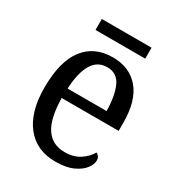

<svg xmlns="http://www.w3.org/2000/svg" viewBox="-165 -781 828 896"><g transform="rotate(30 248.5 -332.5)"><path d="M266 10Q164 10 107 -62Q50 -134 50 -264Q50 -405 104 -475.5Q158 -546 257 -546Q348 -546 399.5 -485Q451 -424 451 -306V-262H144Q146 -152 180.5 -101Q215 -50 282 -50Q330 -50 363 -72Q396 -94 412 -123Q420 -120 426 -111.5Q432 -103 432 -90Q432 -70 414 -46.5Q396 -23 359.5 -6.5Q323 10 266 10ZM356 -314Q355 -395 333 -444Q311 -493 257 -493Q205 -493 177.5 -447Q150 -401 146 -314ZM122 -616V-675H390V-616Z"/></g></svg>

Font: Noto Serif Hebrew SemiCondensed
Style: Regular
Weight: 400
Width: 4
Designer: Monotype Design Team
Foundry: Monotype Imaging Inc.
Version: Version 2.004; ttfautohint (v1.8.4.7-5d5b)